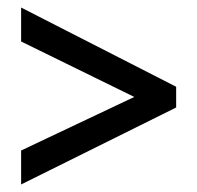

<svg xmlns="http://www.w3.org/2000/svg" viewBox="-20 -612 522 509"><path d="M36 -213V-123L447 -327V-382L36 -592V-502L336 -355Z"/></svg>

Font: Noto Sans Lao Looped Condensed Medium
Style: Regular
Weight: 500
Width: 3
Designer: Mark Frömberg, Ben Mitchell
Foundry: The Fontpad Ltd
Version: Version 1.002